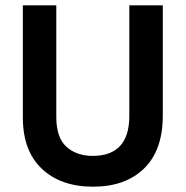

<svg xmlns="http://www.w3.org/2000/svg" viewBox="-20 -694 699 723"><path d="M593 -259Q593 -128 522.5 -59.5Q452 9 330.5 9Q209 9 137.5 -58.5Q66 -126 66 -252V-674H192V-253Q192 -176 230 -141.5Q268 -107 329 -107Q467 -107 467 -258V-674H593Z"/></svg>

Font: Hind Jalandhar SemiBold
Style: Regular
Weight: 600
Designer: Namrata Goyal
Foundry: Indian Type Foundry
Version: Version 0.702;PS 1.0;hotconv 1.0.81;makeotf.lib2.5.63406